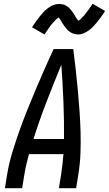

<svg xmlns="http://www.w3.org/2000/svg" viewBox="-20 -994 575 1014"><path d="M6 0 18 -74Q27 -130 44 -186Q61 -242 80.5 -297.5Q100 -353 122 -408Q144 -463 167 -517.5Q190 -572 214 -626.5Q238 -681 263 -735H367Q374 -681 380 -626.5Q386 -572 391 -517.5Q396 -463 400 -408Q404 -353 405.5 -297.5Q407 -242 405 -186Q403 -130 394 -74L382 0H291L303 -74Q307 -100 310 -127Q313 -154 315 -180H133Q126 -154 119.5 -127Q113 -100 109 -74L97 0ZM157 -260H318Q319 -359 315 -457Q311 -555 304 -652Q264 -555 226 -457Q188 -359 157 -260ZM215 -812 149 -850Q160 -867 171 -882Q182 -897 191.5 -909Q201 -921 210.5 -931Q220 -941 233 -951Q246 -961 261 -967Q276 -973 291 -973Q296 -973 301 -972.5Q306 -972 311 -971Q316 -970 320 -968.5Q324 -967 328 -964.5Q332 -962 336 -959.5Q340 -957 343.5 -954Q347 -951 349.5 -947.5Q352 -944 355.5 -940.5Q359 -937 361.5 -933Q364 -929 366.5 -925.5Q369 -922 371.5 -918.5Q374 -915 375.5 -911.5Q377 -908 380.5 -902.5Q384 -897 386.5 -893.5Q389 -890 392 -886.5Q395 -883 395 -882H391L395 -885Q399 -887 402 -889.5Q405 -892 408 -895Q411 -898 412.5 -900Q414 -902 416 -904Q418 -906 420 -908Q422 -910 424.5 -912.5Q427 -915 428.5 -917.5Q430 -920 432.5 -923Q435 -926 437 -929Q439 -932 442 -935.5Q445 -939 447.5 -942.5Q450 -946 452.5 -949.5Q455 -953 457.5 -957Q460 -961 463.5 -965.5Q467 -970 469 -974L535 -936Q524 -918 513 -903.5Q502 -889 492.5 -877Q483 -865 473.5 -855Q464 -845 451 -835Q438 -825 423 -818.5Q408 -812 393 -812Q388 -812 383 -813Q378 -814 373 -815Q368 -816 364 -817.5Q360 -819 356 -821.5Q352 -824 348 -826.5Q344 -829 340.5 -832Q337 -835 334.5 -838.5Q332 -842 328.5 -845.5Q325 -849 322.5 -852.5Q320 -856 317.5 -860Q315 -864 312.5 -867.5Q310 -871 308 -874.5Q306 -878 303 -883Q300 -888 297 -892Q294 -896 291.5 -899.5Q289 -903 289 -904H293Q293 -903 289 -901Q285 -899 282 -896.5Q279 -894 276 -891Q273 -888 271 -886Q269 -884 267.5 -882Q266 -880 264 -878Q262 -876 259.5 -873.5Q257 -871 255 -868.5Q253 -866 250.5 -863Q248 -860 246 -857Q244 -854 241.5 -850.5Q239 -847 236.5 -843.5Q234 -840 231.5 -836.5Q229 -833 226.5 -829Q224 -825 220.5 -820.5Q217 -816 215 -812Z"/></svg>

Font: Iosevka Term Curly Medium
Style: Italic
Weight: 500
Italic angle: -9°
Designer: Belleve Invis
Foundry: Belleve Invis
Version: Version 32.3.0